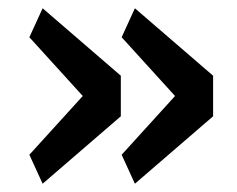

<svg xmlns="http://www.w3.org/2000/svg" viewBox="-20 -511 572 464"><path d="M51 -137 180 -279 51 -421 83 -491 272 -328V-230L83 -67ZM274 -137 403 -279 274 -421 306 -491 495 -328V-230L306 -67Z"/></svg>

Font: IBM Plex Sans Arabic Medm
Style: Regular
Weight: 500
Designer: Mike Abbink, Paul van der Laan, Pieter van Rosmalen, Wael Morcos, Khajak Apelian
Foundry: Bold Monday
Version: Version 1.005